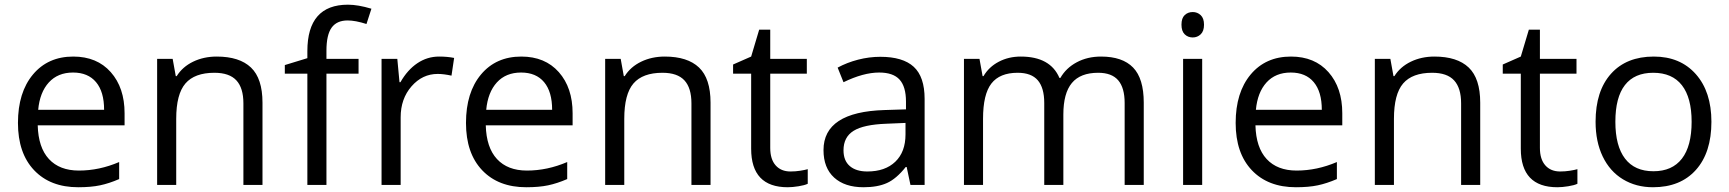

<svg xmlns="http://www.w3.org/2000/svg" viewBox="-20 -785 7341 815"><path d="M312 9.8Q193.4 9.8 124.8 -62.5Q56.2 -134.8 56.2 -263.2Q56.2 -392.6 119.9 -468.8Q183.6 -544.9 291 -544.9Q391.6 -544.9 450.2 -478.8Q508.8 -412.6 508.8 -304.2V-252.9H140.1Q142.6 -158.7 187.7 -109.9Q232.9 -61 314.9 -61Q401.4 -61 485.8 -97.2V-24.9Q442.9 -6.3 404.5 1.7Q366.2 9.8 312 9.8ZM290 -477.1Q225.6 -477.1 187.3 -435.1Q148.9 -393.1 142.1 -318.8H421.9Q421.9 -395.5 387.7 -436.3Q353.5 -477.1 290 -477.1Z M1013.2 0V-346.2Q1013.2 -411.6 983.4 -443.8Q953.6 -476.1 890.1 -476.1Q806.2 -476.1 767.1 -430.7Q728 -385.3 728 -280.8V0H647V-535.2H712.9L726.1 -461.9H730Q754.9 -501.5 799.8 -523.2Q844.7 -544.9 899.9 -544.9Q996.6 -544.9 1045.4 -498.3Q1094.2 -451.7 1094.2 -349.1V0Z M1502 -472.2H1365.7V0H1284.7V-472.2H1189V-508.8L1284.7 -538.1V-567.9Q1284.7 -765.1 1457 -765.1Q1499.5 -765.1 1556.6 -748L1535.6 -683.1Q1488.8 -698.2 1455.6 -698.2Q1409.7 -698.2 1387.7 -667.7Q1365.7 -637.2 1365.7 -569.8V-535.2H1502Z M1843.8 -544.9Q1879.4 -544.9 1907.7 -539.1L1896.5 -463.9Q1863.3 -471.2 1837.9 -471.2Q1772.9 -471.2 1726.8 -418.5Q1680.7 -365.7 1680.7 -287.1V0H1599.6V-535.2H1666.5L1675.8 -436H1679.7Q1709.5 -488.3 1751.5 -516.6Q1793.5 -544.9 1843.8 -544.9Z M2213.9 9.8Q2095.2 9.8 2026.6 -62.5Q1958 -134.8 1958 -263.2Q1958 -392.6 2021.7 -468.8Q2085.4 -544.9 2192.9 -544.9Q2293.5 -544.9 2352.1 -478.8Q2410.6 -412.6 2410.6 -304.2V-252.9H2042Q2044.4 -158.7 2089.6 -109.9Q2134.8 -61 2216.8 -61Q2303.2 -61 2387.7 -97.2V-24.9Q2344.7 -6.3 2306.4 1.7Q2268.1 9.8 2213.9 9.8ZM2191.9 -477.1Q2127.4 -477.1 2089.1 -435.1Q2050.8 -393.1 2043.9 -318.8H2323.7Q2323.7 -395.5 2289.6 -436.3Q2255.4 -477.1 2191.9 -477.1Z M2915 0V-346.2Q2915 -411.6 2885.3 -443.8Q2855.5 -476.1 2792 -476.1Q2708 -476.1 2668.9 -430.7Q2629.9 -385.3 2629.9 -280.8V0H2548.8V-535.2H2614.7L2627.9 -461.9H2631.8Q2656.7 -501.5 2701.7 -523.2Q2746.6 -544.9 2801.8 -544.9Q2898.4 -544.9 2947.3 -498.3Q2996.1 -451.7 2996.1 -349.1V0Z M3335.4 -57.1Q3356.9 -57.1 3377 -60.3Q3397 -63.5 3408.7 -66.9V-4.9Q3395.5 1.5 3369.9 5.6Q3344.2 9.8 3323.7 9.8Q3168.5 9.8 3168.5 -153.8V-472.2H3091.8V-511.2L3168.5 -544.9L3202.6 -659.2H3249.5V-535.2H3404.8V-472.2H3249.5V-157.2Q3249.5 -108.9 3272.5 -83Q3295.4 -57.1 3335.4 -57.1Z M3844.7 0 3828.6 -76.2H3824.7Q3784.7 -25.9 3744.9 -8.1Q3705.1 9.8 3645.5 9.8Q3565.9 9.8 3520.8 -31.2Q3475.6 -72.3 3475.6 -147.9Q3475.6 -310.1 3734.9 -317.9L3825.7 -320.8V-354Q3825.7 -417 3798.6 -447Q3771.5 -477.1 3711.9 -477.1Q3645 -477.1 3560.5 -436L3535.6 -498Q3575.2 -519.5 3622.3 -531.7Q3669.4 -543.9 3716.8 -543.9Q3812.5 -543.9 3858.6 -501.5Q3904.8 -459 3904.8 -365.2V0ZM3661.6 -57.1Q3737.3 -57.1 3780.5 -98.6Q3823.7 -140.1 3823.7 -214.8V-263.2L3742.7 -259.8Q3646 -256.3 3603.3 -229.7Q3560.5 -203.1 3560.5 -147Q3560.5 -103 3587.2 -80.1Q3613.8 -57.1 3661.6 -57.1Z M4753.9 0V-348.1Q4753.9 -412.1 4726.6 -444.1Q4699.2 -476.1 4641.6 -476.1Q4565.9 -476.1 4529.8 -432.6Q4493.7 -389.2 4493.7 -298.8V0H4412.6V-348.1Q4412.6 -412.1 4385.3 -444.1Q4357.9 -476.1 4299.8 -476.1Q4223.6 -476.1 4188.2 -430.4Q4152.8 -384.8 4152.8 -280.8V0H4071.8V-535.2H4137.7L4150.9 -461.9H4154.8Q4177.7 -501 4219.5 -522.9Q4261.2 -544.9 4313 -544.9Q4438.5 -544.9 4477.1 -454.1H4481Q4504.9 -496.1 4550.3 -520.5Q4595.7 -544.9 4653.8 -544.9Q4744.6 -544.9 4789.8 -498.3Q4835 -451.7 4835 -349.1V0Z M5083 0H5002V-535.2H5083ZM4995.1 -680.2Q4995.1 -708 5008.8 -720.9Q5022.5 -733.9 5043 -733.9Q5062.5 -733.9 5076.7 -720.7Q5090.8 -707.5 5090.8 -680.2Q5090.8 -652.8 5076.7 -639.4Q5062.5 -626 5043 -626Q5022.5 -626 5008.8 -639.4Q4995.1 -652.8 4995.1 -680.2Z M5481 9.8Q5362.3 9.8 5293.7 -62.5Q5225.1 -134.8 5225.1 -263.2Q5225.1 -392.6 5288.8 -468.8Q5352.5 -544.9 5460 -544.9Q5560.5 -544.9 5619.1 -478.8Q5677.7 -412.6 5677.7 -304.2V-252.9H5309.1Q5311.5 -158.7 5356.7 -109.9Q5401.9 -61 5483.9 -61Q5570.3 -61 5654.8 -97.2V-24.9Q5611.8 -6.3 5573.5 1.7Q5535.2 9.8 5481 9.8ZM5459 -477.1Q5394.5 -477.1 5356.2 -435.1Q5317.9 -393.1 5311 -318.8H5590.8Q5590.8 -395.5 5556.6 -436.3Q5522.5 -477.1 5459 -477.1Z M6182.1 0V-346.2Q6182.1 -411.6 6152.3 -443.8Q6122.6 -476.1 6059.1 -476.1Q5975.1 -476.1 5936 -430.7Q5897 -385.3 5897 -280.8V0H5815.9V-535.2H5881.8L5895 -461.9H5898.9Q5923.8 -501.5 5968.8 -523.2Q6013.7 -544.9 6068.8 -544.9Q6165.5 -544.9 6214.4 -498.3Q6263.2 -451.7 6263.2 -349.1V0Z M6602.5 -57.1Q6624 -57.1 6644 -60.3Q6664.1 -63.5 6675.8 -66.9V-4.9Q6662.6 1.5 6637 5.6Q6611.3 9.8 6590.8 9.8Q6435.5 9.8 6435.5 -153.8V-472.2H6358.9V-511.2L6435.5 -544.9L6469.7 -659.2H6516.6V-535.2H6671.9V-472.2H6516.6V-157.2Q6516.6 -108.9 6539.6 -83Q6562.5 -57.1 6602.5 -57.1Z M7244.6 -268.1Q7244.6 -137.2 7178.7 -63.7Q7112.8 9.8 6996.6 9.8Q6924.8 9.8 6869.1 -23.9Q6813.5 -57.6 6783.2 -120.6Q6752.9 -183.6 6752.9 -268.1Q6752.9 -398.9 6818.4 -471.9Q6883.8 -544.9 7000 -544.9Q7112.3 -544.9 7178.5 -470.2Q7244.6 -395.5 7244.6 -268.1ZM6836.9 -268.1Q6836.9 -165.5 6877.9 -111.8Q6918.9 -58.1 6998.5 -58.1Q7078.1 -58.1 7119.4 -111.6Q7160.6 -165 7160.6 -268.1Q7160.6 -370.1 7119.4 -423.1Q7078.1 -476.1 6997.6 -476.1Q6918 -476.1 6877.4 -423.8Q6836.9 -371.6 6836.9 -268.1Z"/></svg>

Font: f02100778
Style: Regular
Weight: 400
Foundry: Ascender Corporation
Version: Version 1.10